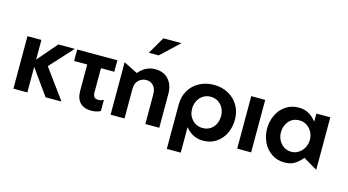

<svg xmlns="http://www.w3.org/2000/svg" viewBox="-101 -1229 3277 1809"><g transform="rotate(15 1537.0 -325.0)"><path d="M195 -512H59V0H195V-249L373 0H528L317 -289L521 -512H360L195 -320Z M936 -512V-400H806V-164Q806 -134 818 -119.5Q830 -105 857 -105Q885 -105 910 -119V-10Q870 11 819 11Q750 11 711 -28Q672 -67 672 -144V-400H544V-512Z M1303 -523Q1209 -523 1144 -443L1007 -512V0H1143V-286Q1143 -345 1175 -374Q1207 -403 1249 -403Q1290 -403 1318 -374Q1346 -345 1346 -286V0H1482V-329Q1482 -417 1435 -470Q1388 -523 1303 -523ZM1204 -657H1300L1478 -824H1301Z M2016 -257Q2016 -298 1998.5 -332.5Q1981 -367 1948.5 -387.5Q1916 -408 1875 -408Q1836 -408 1803.5 -388Q1771 -368 1752.5 -332.5Q1734 -297 1734 -253Q1734 -189 1774.5 -146Q1815 -103 1877 -103Q1919 -103 1951 -124Q1983 -145 1999.5 -180.5Q2016 -216 2016 -257ZM1877 -524Q1954 -524 2016.5 -490.5Q2079 -457 2115 -396Q2151 -335 2151 -257Q2151 -186 2122 -124.5Q2093 -63 2038.5 -26Q1984 11 1911 11Q1805 11 1738 -75V174H1602V-257Q1602 -336 1637.5 -396.5Q1673 -457 1736 -490.5Q1799 -524 1877 -524Z M2378 -512H2242V0H2378Z M2740 -409Q2781 -409 2813.5 -388Q2846 -367 2864 -332Q2882 -297 2882 -257Q2882 -217 2863.5 -181.5Q2845 -146 2812.5 -124.5Q2780 -103 2740 -103Q2700 -103 2668 -124Q2636 -145 2618 -180Q2600 -215 2600 -255Q2600 -320 2638.5 -364.5Q2677 -409 2740 -409ZM3013 -512H2877V-433Q2842 -478 2800 -501Q2758 -524 2704 -524Q2632 -524 2577.5 -487Q2523 -450 2494 -388.5Q2465 -327 2465 -256Q2465 -185 2494.5 -124Q2524 -63 2578 -26Q2632 11 2704 11Q2760 11 2798.5 -11Q2837 -33 2877 -80L3013 0Z"/></g></svg>

Font: Geom SemiBold
Style: Bold
Weight: 600
Version: Version 1.102